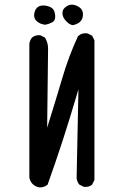

<svg xmlns="http://www.w3.org/2000/svg" viewBox="-20 -805 540 821"><path d="M146.5 -3.9Q113.3 -11.7 105.5 -44.9V-617.2Q107.4 -632.8 117.2 -644.5Q130.9 -656.2 152.3 -654.3L171.9 -644.5Q187.5 -621.1 185.5 -588.9L181.6 -258.8Q220.7 -383.8 247.1 -473.6Q273.4 -563.5 313.5 -650.4Q331.1 -666 354.5 -662.1L374 -652.3L383.8 -632.8V-35.2L374 -15.6Q360.4 -3.9 338.9 -5.9L319.3 -15.6Q309.6 -27.3 307.6 -43L315.4 -422.9Q277.3 -293.9 247.1 -201.2Q216.8 -108.4 183.6 -15.6Q168 -2 146.5 -3.9ZM291 -697.3Q277.3 -699.2 261.7 -715.8Q246.1 -732.4 247.1 -751Q248 -769.5 268.6 -780.3Q289.1 -791 314 -777.3Q338.9 -763.7 334 -734.4Q329.1 -705.1 291 -697.3ZM173.8 -699.2Q152.3 -701.2 137.7 -713.9Q123 -726.6 126.5 -747.1Q129.9 -767.6 144 -776.4Q158.2 -785.2 182.6 -779.3Q207 -773.4 212.9 -754.4Q218.8 -735.4 213.9 -721.2Q209 -707 173.8 -699.2Z"/></svg>

Font: NaikaiFont
Style: Regular
Weight: 400
Version: Version 1.67